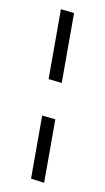

<svg xmlns="http://www.w3.org/2000/svg" viewBox="-97 -806 534 974"><g transform="rotate(10 170.0 -319.0)"><path d="M135 -400V-760L204 -752V-392ZM135 113V-212L204 -205V122Z"/></g></svg>

Font: Andada Pro Medium
Style: Regular
Weight: 500
Designer: Carolina Giovagnoli
Foundry: Huerta Tipografica
Version: Version 3.005; ttfautohint (v1.8.4)